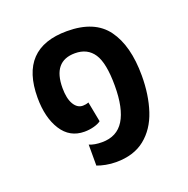

<svg xmlns="http://www.w3.org/2000/svg" viewBox="-93 -553 638 653"><g transform="rotate(-20 225.5 -227.0)"><path d="M221 11Q202 11 184 7.5Q166 4 153 -1V-77Q171 -69 199 -69Q253 -69 279 -111Q305 -153 305 -235Q305 -317 282.5 -351Q260 -385 215 -385Q135 -385 135 -288Q135 -250 147.5 -229Q160 -208 180 -208Q185 -208 190.5 -209Q196 -210 201 -212L215 -139Q206 -132 189.5 -127.5Q173 -123 155 -123Q102 -123 73 -168.5Q44 -214 44 -286Q44 -465 215 -465Q315 -465 359 -404.5Q403 -344 403 -236Q403 -166 384.5 -110Q366 -54 325.5 -21.5Q285 11 221 11Z"/></g></svg>

Font: Noto Sans Thai UI Cond Med
Style: Regular
Weight: 500
Width: 3
Designer: Monotype Design Team
Foundry: Monotype Imaging Inc.
Version: Version 2.000; ttfautohint (v1.8.4.7-5d5b)